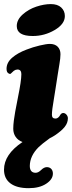

<svg xmlns="http://www.w3.org/2000/svg" viewBox="-26 -706 361 963"><path d="M58.1 -575.2Q58.1 -606.9 87.6 -633.3Q117.2 -659.7 156 -672.6Q194.8 -685.5 229 -685.5Q262.7 -685.5 281 -668.5Q299.3 -651.4 299.3 -625.5Q299.3 -585.4 248.3 -555.4Q197.3 -525.4 138.2 -525.4Q58.1 -525.4 58.1 -575.2ZM64 -217.3Q81.1 -301.3 81.1 -333Q81.1 -352.5 69.8 -356Q61.5 -358.9 51.8 -355.5Q42.5 -351.6 36.6 -344.7Q28.3 -336.4 27.3 -335.9Q23.9 -334 18.6 -336.9Q6.8 -342.3 6.8 -360.4Q6.8 -392.1 34.7 -416.3Q62.5 -440.4 106.4 -457Q138.7 -469.7 173.1 -477.8Q207.5 -485.8 223.6 -485.8Q249.5 -485.8 263.4 -471.7Q277.3 -457.5 277.3 -434.1Q277.3 -424.3 275.9 -411.4Q274.4 -398.4 272 -384.3Q269.5 -370.1 263.7 -333Q257.8 -295.9 252 -257.8Q249.5 -241.2 244.4 -210.4Q239.3 -179.7 236.8 -161.4Q234.4 -143.1 234.4 -129.9Q234.4 -111.3 252.4 -111.3Q266.6 -111.3 277.3 -131.3Q283.2 -139.2 291 -139.2Q300.3 -139.2 307.4 -130.9Q314.5 -122.6 314.5 -112.8Q314.5 -89.4 298.3 -69.3Q282.2 -49.3 249.5 -27.3Q240.2 -21 223.6 -12.7Q182.6 17.1 167.5 32.2Q124 75.7 123.5 126Q123.5 160.6 152.8 160.6Q166 160.6 180.4 146.5Q194.8 132.3 209 132.3Q222.7 132.3 231 141.1Q239.3 149.9 239.3 164.6Q239.3 193.4 205.6 215.6Q171.9 237.8 118.2 237.8Q58.1 237.8 26.1 213.6Q-5.9 189.5 -5.9 145Q-5.9 68.4 86.9 6.3Q64.5 -2 52.5 -19.5Q40.5 -37.1 40.5 -60.1Q40.5 -78.6 43.5 -102.1Q46.4 -125.5 50.3 -146Q54.2 -166.5 64 -217.3Z"/></svg>

Font: Cooper* ExtraBold
Style: Italic
Weight: 800
Italic angle: -7°
Designer: Owen Earl
Foundry: indestructible type*
Version: Version 0.001